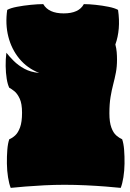

<svg xmlns="http://www.w3.org/2000/svg" viewBox="-20 -895 633 932"><path d="M32 17Q24 -3 19 -34.5Q14 -66 13.5 -101Q13 -136 15.5 -167.5Q18 -199 25 -219Q40 -225 54 -238Q68 -251 77.5 -277Q87 -303 87 -348Q87 -392 75.5 -416.5Q64 -441 49.5 -452.5Q35 -464 25 -469Q17 -485 12.5 -513Q8 -541 7.5 -574.5Q7 -608 11 -639Q25 -621 46.5 -599.5Q68 -578 98 -561.5Q128 -545 169 -541H170Q112 -564 74 -610Q36 -656 20.5 -717Q5 -778 15 -847Q31 -856 62.5 -862Q94 -868 129 -871.5Q164 -875 190 -875Q216 -830 289 -830Q363 -830 387 -875Q412 -875 444.5 -871.5Q477 -868 507 -862Q537 -856 553 -847Q560 -799 556.5 -757Q553 -715 540 -679Q545 -660 546.5 -642Q548 -624 548 -606Q548 -571 542.5 -542.5Q537 -514 529.5 -485.5Q522 -457 516.5 -423.5Q511 -390 511 -345Q511 -302 520.5 -276Q530 -250 544.5 -237.5Q559 -225 573 -219Q580 -199 582.5 -167.5Q585 -136 584.5 -101Q584 -66 579 -34.5Q574 -3 566 17Q538 14 493.5 10.5Q449 7 397 4.5Q345 2 293 2Q245 2 195.5 4.5Q146 7 103 10.5Q60 14 32 17Z"/></svg>

Font: Oi
Style: Regular
Weight: 400
Designer: Kostas Bartsokas, Mohamad Dakak
Foundry: Foundry5
Version: Version 4.000